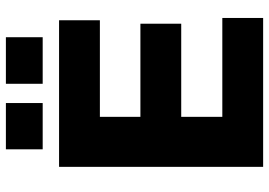

<svg xmlns="http://www.w3.org/2000/svg" viewBox="-154 -782 935 668"><g transform="rotate(-90 314.0 -447.5)"><path d="M68 0V-710H578V-568H242V-427H566V-285H242V-142H586V0ZM129 -767V-895H290V-767ZM357 -767V-895H519V-767Z"/></g></svg>

Font: Geist ExtBd
Style: Regular
Weight: 400
Designer: Basement.studio, Andrés Briganti, Mateo Zaragoza
Foundry: Basement.studio, Vercel, Andrés Briganti, Guido Ferreyra, Mateo Zaragoza
Version: Version 1.401